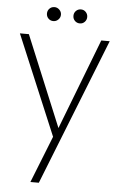

<svg xmlns="http://www.w3.org/2000/svg" viewBox="-62 -744 649 1041"><g transform="rotate(5 262.0 -223.0)"><path d="M270 -49.8 460 -543H505.9L189.9 254.9H144L245.1 0L17.1 -543H65.9ZM191.9 -625Q175.8 -625 164.8 -636Q153.8 -647 153.8 -663.1Q153.8 -679.2 164.8 -690.2Q175.8 -701.2 191.9 -701.2Q207 -701.2 218.5 -689.9Q230 -678.7 230 -663.1Q230 -647.5 218.5 -636.2Q207 -625 191.9 -625ZM335.9 -625Q319.8 -625 308.8 -636Q297.9 -647 297.9 -663.1Q297.9 -679.2 308.8 -690.2Q319.8 -701.2 335.9 -701.2Q351.6 -701.2 362.3 -689.9Q373 -678.7 373 -663.1Q373 -647.5 362.3 -636.2Q351.6 -625 335.9 -625Z"/></g></svg>

Font: SVN-Poppins ExtraLight
Style: Regular
Weight: 200
Designer: Ninad Kale (Devanagari), Jonny Pinhorn (Latin)
Foundry: Indian Type Foundry
Version: Version 3.002 2017